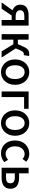

<svg xmlns="http://www.w3.org/2000/svg" viewBox="1628 -2232 617 3913"><g transform="rotate(90 1936.5 -275.5)"><path d="M294 -550C170 -550 75 -507 75 -381C75 -297 125 -248 190 -223L29 0H158L296 -205H387V0H502V-550ZM387 -286H311C234 -286 189 -318 189 -378C189 -438 234 -463 311 -463H387Z M966 -289 1007 -384C1033 -444 1055 -453 1084 -453C1092 -453 1096 -453 1103 -450L1122 -557C1113 -562 1101 -564 1086 -564C1021 -564 974 -542 932 -447L880 -331H789V-550H675V0H789V-239H882L1027 0H1153Z M1450 13C1586 13 1709 -93 1709 -274C1709 -458 1586 -564 1450 -564C1314 -564 1191 -458 1191 -274C1191 -93 1314 13 1450 13ZM1450 -81C1365 -81 1310 -158 1310 -274C1310 -391 1362 -469 1450 -469C1538 -469 1591 -391 1591 -274C1591 -158 1537 -81 1450 -81Z M1844 0H1958V-458H2197V-550H1844Z M2488 13C2624 13 2747 -93 2747 -274C2747 -458 2624 -564 2488 -564C2352 -564 2229 -458 2229 -274C2229 -93 2352 13 2488 13ZM2488 -81C2403 -81 2348 -158 2348 -274C2348 -391 2400 -469 2488 -469C2576 -469 2629 -391 2629 -274C2629 -158 2575 -81 2488 -81Z M3106 13C3170 13 3233 -10 3284 -55L3237 -131C3204 -103 3164 -81 3117 -81C3025 -81 2962 -158 2962 -274C2962 -391 3029 -469 3120 -469C3159 -469 3188 -453 3219 -426L3276 -501C3236 -536 3187 -564 3115 -564C2970 -564 2843 -458 2843 -274C2843 -93 2957 13 3106 13Z M3398 0H3603C3734 0 3827 -52 3827 -180C3827 -305 3734 -356 3603 -356H3512V-550H3398ZM3512 -90V-269H3594C3675 -269 3715 -239 3715 -180C3715 -116 3678 -90 3594 -90Z"/></g></svg>

Font: Spoqa Han Sans Neo Medium
Style: Regular
Weight: 500
Designer: [Spoqa Han Sans Neo] Dong-huui Kim  Younghwa Kang  Yujin Lee  [Noto Sans] Ryoko NISHIZUKA  (kana & ideographs); Paul D. 
Foundry: Spoqa (http://www.spoqa-han-sans.com)
Version: Version 1.000